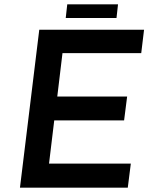

<svg xmlns="http://www.w3.org/2000/svg" viewBox="-20 -865 699 885"><path d="M161 -728H644L631 -620H268L244 -420H566L552 -310H230L206 -111H583L569 0H72ZM290 -845H524L517 -782H283Z"/></svg>

Font: Josefin Sans Thin SemiBold
Style: Italic
Weight: 600
Italic angle: -7°
Version: Version 2.000